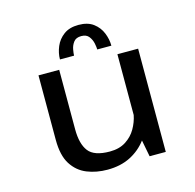

<svg xmlns="http://www.w3.org/2000/svg" viewBox="-102 -786 914 900"><g transform="rotate(-15 355.0 -335.5)"><path d="M312 10Q258 10 212.8 -8.2Q167.5 -26.5 140.2 -69.5Q113 -112.5 113 -188V-501H213.5V-212Q213.5 -141.5 241 -105.5Q268.5 -69.5 344.5 -69.5Q390.5 -69.5 422 -89.8Q453.5 -110 471.5 -141.2Q489.5 -172.5 496 -206V-501H596.5V0H518L502.5 -80.5Q471 -38.5 423.2 -14.2Q375.5 10 312 10ZM229.5 -547Q229.5 -578 242.5 -609Q255.5 -640 283.2 -660.5Q311 -681 355 -681Q399.5 -681 426.8 -660.5Q454 -640 466.5 -609Q479 -578 479 -547H410.5Q410.5 -557.5 406.8 -576.5Q403 -595.5 391 -611.2Q379 -627 354 -627Q328.5 -627 316.8 -611.5Q305 -596 301.5 -576.8Q298 -557.5 298 -547Z"/></g></svg>

Font: League Mono
Style: Regular
Weight: 400
Width: 6
Designer: Tyler Finck
Foundry: The League of Moveable Type / Tyler Finck
Version: Version 2.300;RELEASE